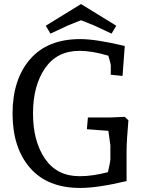

<svg xmlns="http://www.w3.org/2000/svg" viewBox="-20 -913 704 948"><path d="M376 -720Q454 -720 596 -686L585 -538L527 -544V-589Q527 -598 515 -638Q434 -662 373 -662Q261 -662 202 -575.5Q143 -489 143 -353Q143 -216 202 -129.5Q261 -43 373 -43Q438 -43 513 -63Q525 -115 525 -128V-196L515 -267L409 -275L414 -333H525L596 -336L614 -319Q605 -216 605 -166V-19Q463 15 376 15Q214 15 128 -84.5Q42 -184 42 -352Q42 -520 128 -620Q214 -720 376 -720ZM380 -893 554 -786 531 -747 443 -788 380 -813 317 -788 229 -747 206 -786Z"/></svg>

Font: Andada
Style: Regular
Weight: 400
Designer: Carolina Giovagnoli
Foundry: Carolina Giovagnoli
Version: Version 1.003